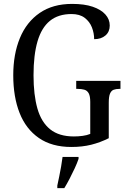

<svg xmlns="http://www.w3.org/2000/svg" viewBox="-20 -744 657 985"><path d="M346 10Q246 10 179.5 -36Q113 -82 80.5 -164.5Q48 -247 48 -358Q48 -466 82 -548.5Q116 -631 183.5 -677.5Q251 -724 350 -724Q413 -724 455.5 -709.5Q498 -695 520.5 -670Q543 -645 543 -613Q543 -581 521 -562Q499 -543 463 -543Q463 -574 451.5 -603.5Q440 -633 414.5 -652.5Q389 -672 347 -672Q279 -672 236 -637Q193 -602 172.5 -532Q152 -462 152 -358Q152 -257 172 -187Q192 -117 237.5 -80.5Q283 -44 359 -44Q382 -44 404 -47Q426 -50 443 -57V-221Q443 -251 435 -265.5Q427 -280 412 -284Q397 -288 378 -288H371V-329H598V-288H592Q575 -288 563 -283.5Q551 -279 544.5 -264Q538 -249 538 -217V-35Q494 -13 448 -1.5Q402 10 346 10ZM274 208Q279 185 284 160.5Q289 136 293.5 110.5Q298 85 301 61H383V71Q376 92 363.5 119Q351 146 337 173Q323 200 310 221H274Z"/></svg>

Font: Noto Serif Condensed
Style: Regular
Weight: 400
Width: 3
Designer: Monotype Design Team
Foundry: Monotype Imaging Inc.
Version: Version 2.015